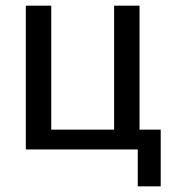

<svg xmlns="http://www.w3.org/2000/svg" viewBox="-20 -534 604 686"><path d="M472.2 131.8H554.2V-70.8H478.5V-513.7H387.7V-70.8H163.1V-513.7H72.3V0H472.2Z"/></svg>

Font: Roboto Flex
Style: Regular
Weight: 400
Designer: Berlow after Robertson
Foundry: Google
Version: Version 3.200;gftools[0.9.32]